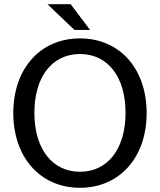

<svg xmlns="http://www.w3.org/2000/svg" viewBox="-20 -876 758 910"><path d="M359 14C547 14 675 -130 675 -340C675 -551 547 -694 359 -694C171 -694 43 -551 43 -340C43 -130 171 14 359 14ZM359 -62C227 -62 143 -171 143 -341C143 -512 227 -620 359 -620C491 -620 575 -512 575 -341C575 -171 491 -62 359 -62ZM333 -734H407L315 -856H205Z"/></svg>

Font: Ronzino
Style: Regular
Weight: 400
Designer: Nunzio Mazzaferro
Foundry: Collletttivo
Version: Version 1.000;Glyphs 3.3 (3337)